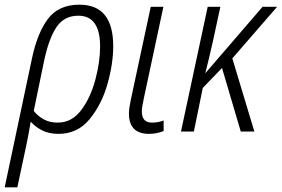

<svg xmlns="http://www.w3.org/2000/svg" viewBox="-55 -561 1202 819"><path d="M191 -38Q156 -38 130.5 -52.5Q105 -67 89 -88L132 -296Q152 -394 185 -444Q218 -494 279 -494Q372 -494 372 -363Q372 -298 352 -222Q332 -146 292 -92Q252 -38 191 -38ZM-35 238H19L58 55Q63 30 67.5 6.5Q72 -17 76 -42Q95 -20 124.5 -5Q154 10 195 10Q276 10 327.5 -53Q379 -116 403.5 -203Q428 -290 428 -364Q428 -541 284 -541Q195 -541 149.5 -480.5Q104 -420 81 -310Z M581 10Q613 10 643 -2V-47Q619 -38 593 -38Q550 -38 550 -86Q550 -97 552.5 -110Q555 -123 558 -139L642 -532H588L504 -140Q500 -121 497.5 -105.5Q495 -90 495 -77Q495 10 581 10Z M717 0H772L810 -186L892 -271L972 0H1030L936 -312L1127 -532H1065L822 -250H821Q829 -282 837 -315Q845 -348 853 -384L885 -532H831Z"/></svg>

Font: Noto Sans Display SemiCondensed Light
Style: Italic
Weight: 300
Width: 4
Italic angle: -12°
Designer: Monotype Design Team
Foundry: Monotype Imaging Inc.
Version: Version 1.900